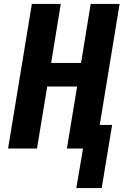

<svg xmlns="http://www.w3.org/2000/svg" viewBox="-20 -755 640 976"><path d="M368 201 402 0H320L372 -315H220L168 0H21L142 -735H289L240 -435H392L441 -735H588L487 -120H550L497 201Z"/></svg>

Font: Iosevka SS04 Hv Ex Obl
Style: Regular
Weight: 900
Width: 7
Italic angle: -9°
Monospace: yes
Designer: Belleve Invis
Foundry: Belleve Invis
Version: Version 19.0.0; ttfautohint (v1.8.4)